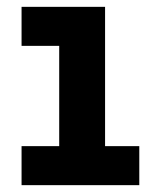

<svg xmlns="http://www.w3.org/2000/svg" viewBox="-20 -541 444 561"><path d="M387 0H43V-114H153V-407H43V-521H287V-114H387Z"/></svg>

Font: Zilla Slab Bold
Style: Bold
Weight: 700
Designer: Typotheque.com
Foundry: Typotheque type foundry
Version: Version 1.1; 2017; ttfautohint (v1.6)